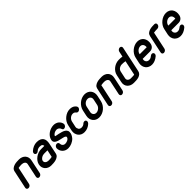

<svg xmlns="http://www.w3.org/2000/svg" viewBox="432 -2400 4076 4076"><g transform="rotate(-45 2470.0 -362.0)"><path d="M145 -49Q140 -24 120.5 -8Q101 8 76 8Q51 8 38 -8Q25 -24 30 -49L116 -452Q125 -494 154 -517Q183 -540 219.5 -551Q256 -562 294.5 -564Q333 -566 360 -566Q403 -566 439.5 -551.5Q476 -537 500.5 -510Q525 -483 535 -445.5Q545 -408 535 -363L469 -51Q464 -26 444 -9.5Q424 7 399 7Q376 7 363.5 -9.5Q351 -26 356 -51L422 -363Q427 -386 420 -403Q413 -420 398 -431Q383 -442 362.5 -447.5Q342 -453 320 -453Q299 -453 272.5 -450Q246 -447 229 -444Z M946 -389Q945 -416 927 -432Q909 -448 857 -448Q831 -446 810 -438Q789 -430 769 -411Q746 -389 720 -389Q697 -389 683.5 -406.5Q670 -424 675 -446Q677 -455 683 -465Q689 -475 697 -483Q740 -521 787.5 -541Q835 -561 887 -561Q944 -561 981 -544Q1018 -527 1037.5 -498Q1057 -469 1060.5 -429.5Q1064 -390 1054 -344L1004 -105Q995 -62 965.5 -39Q936 -16 899 -5Q862 6 823 8Q784 10 756 10Q714 10 678.5 -5.5Q643 -21 619 -48Q595 -75 585 -112.5Q575 -150 585 -194Q594 -235 620 -270.5Q646 -306 682 -332.5Q718 -359 761 -374Q804 -389 846 -389ZM926 -275H822Q804 -275 784 -269Q764 -263 747 -252.5Q730 -242 716.5 -226.5Q703 -211 698 -193Q693 -170 699.5 -153.5Q706 -137 720 -126Q734 -115 753 -109.5Q772 -104 793 -104Q814 -104 841 -106Q868 -108 891 -113Z M1569 -430Q1571 -425 1570.5 -418.5Q1570 -412 1568 -407Q1563 -385 1544.5 -367.5Q1526 -350 1500 -350Q1479 -350 1472 -360Q1465 -370 1458 -386L1459 -385Q1456 -392 1452.5 -400Q1449 -408 1444 -414Q1430 -431 1410.5 -440.5Q1391 -450 1369 -450Q1351 -450 1331.5 -444Q1312 -438 1295.5 -428Q1279 -418 1267 -404.5Q1255 -391 1252 -376Q1251 -371 1268 -367.5Q1285 -364 1311 -359Q1319 -357 1326.5 -356Q1334 -355 1342 -353Q1381 -344 1419 -333Q1457 -322 1485 -303.5Q1513 -285 1526.5 -255.5Q1540 -226 1530 -181Q1527 -167 1520.5 -151.5Q1514 -136 1505.5 -122.5Q1497 -109 1488.5 -97.5Q1480 -86 1474 -79Q1455 -59 1430.5 -43Q1406 -27 1379.5 -15.5Q1353 -4 1325 2Q1297 8 1272 8Q1232 8 1199.5 -5.5Q1167 -19 1143.5 -42.5Q1120 -66 1107 -98Q1094 -130 1094 -167L1095 -166Q1095 -175 1096 -178Q1101 -201 1120 -218Q1139 -235 1165 -235Q1185 -235 1198 -222.5Q1211 -210 1211 -190Q1211 -154 1234 -130Q1257 -106 1295 -106Q1314 -106 1334 -111.5Q1354 -117 1371 -126.5Q1388 -136 1400.5 -150Q1413 -164 1416 -181Q1419 -194 1411 -203Q1403 -212 1387.5 -218.5Q1372 -225 1350.5 -230Q1329 -235 1306 -240Q1273 -247 1240 -256Q1207 -265 1182 -279.5Q1157 -294 1144 -317Q1131 -340 1139 -376Q1148 -419 1174.5 -454Q1201 -489 1237 -513.5Q1273 -538 1315 -551Q1357 -564 1396 -564Q1429 -564 1458.5 -554Q1488 -544 1511 -526Q1534 -508 1549 -483Q1564 -458 1569 -429Z M1867 -138Q1887 -158 1914 -158Q1935 -158 1947 -146Q1965 -129 1959 -102Q1955 -82 1936 -63H1937Q1899 -28 1853.5 -9Q1808 10 1757 10Q1712 10 1676.5 -6.5Q1641 -23 1617 -54Q1594 -85 1585 -124Q1576 -163 1585 -208L1614 -342Q1624 -389 1649.5 -428Q1675 -467 1711 -496Q1746 -525 1788.5 -542.5Q1831 -560 1878 -560Q1914 -560 1939.5 -552Q1965 -544 1982.5 -532.5Q2000 -521 2010.5 -508.5Q2021 -496 2027 -487H2026Q2037 -469 2033 -449Q2031 -438 2023 -426Q2015 -414 2004 -406Q1984 -392 1964 -392Q1953 -392 1942.5 -396.5Q1932 -401 1926 -411Q1925 -412 1923.5 -413Q1922 -414 1922 -416Q1914 -425 1898.5 -435.5Q1883 -446 1854 -446Q1810 -446 1774 -416Q1757 -402 1744.5 -382.5Q1732 -363 1727 -342L1698 -208Q1694 -187 1699 -169Q1704 -151 1715 -134H1714Q1738 -104 1783 -104Q1805 -104 1827.5 -112Q1850 -120 1867 -138Z M2056 -340Q2066 -386 2091.5 -426Q2117 -466 2153 -496Q2189 -526 2232.5 -543Q2276 -560 2321 -560Q2367 -560 2403.5 -543Q2440 -526 2463.5 -496Q2487 -466 2495.5 -426Q2504 -386 2494 -340L2466 -210Q2456 -164 2430.5 -124Q2405 -84 2369 -54Q2333 -24 2289.5 -7Q2246 10 2200 10Q2155 10 2118.5 -7Q2082 -24 2059 -54Q2036 -84 2027 -124Q2018 -164 2028 -210ZM2142 -210Q2133 -166 2156.5 -135Q2180 -104 2224 -104Q2245 -104 2266 -112.5Q2287 -121 2305 -135.5Q2323 -150 2335.5 -169Q2348 -188 2353 -210L2381 -341Q2391 -389 2366 -417.5Q2341 -446 2297 -446Q2276 -446 2255.5 -438.5Q2235 -431 2217.5 -417Q2200 -403 2187.5 -383.5Q2175 -364 2170 -340Z M2628 -49Q2623 -24 2603.5 -8Q2584 8 2559 8Q2534 8 2521 -8Q2508 -24 2513 -49L2599 -452Q2608 -494 2637 -517Q2666 -540 2702.5 -551Q2739 -562 2777.5 -564Q2816 -566 2843 -566Q2886 -566 2922.5 -551.5Q2959 -537 2983.5 -510Q3008 -483 3018 -445.5Q3028 -408 3018 -363L2952 -51Q2947 -26 2927 -9.5Q2907 7 2882 7Q2859 7 2846.5 -9.5Q2834 -26 2839 -51L2905 -363Q2910 -386 2903 -403Q2896 -420 2881 -431Q2866 -442 2845.5 -447.5Q2825 -453 2803 -453Q2782 -453 2755.5 -450Q2729 -447 2712 -444Z M3173 -193Q3165 -152 3191 -128Q3217 -104 3258 -104Q3263 -104 3277.5 -104Q3292 -104 3309 -104.5Q3326 -105 3341.5 -106Q3357 -107 3364 -110L3435 -441Q3411 -446 3384 -448Q3357 -450 3331 -450Q3311 -450 3291 -443.5Q3271 -437 3254 -425Q3237 -413 3225 -396.5Q3213 -380 3209 -360ZM3095 -361Q3104 -406 3130 -443.5Q3156 -481 3192 -508Q3228 -535 3270.5 -549.5Q3313 -564 3356 -564Q3378 -564 3405 -563Q3432 -562 3459 -557L3485 -678Q3490 -701 3510.5 -717.5Q3531 -734 3554 -734Q3579 -734 3592 -717Q3605 -700 3600 -677L3478 -102Q3469 -61 3442.5 -38Q3416 -15 3382 -4.5Q3348 6 3310.5 8Q3273 10 3243 10H3234Q3191 10 3155 -4.5Q3119 -19 3094 -45.5Q3069 -72 3059 -109.5Q3049 -147 3059 -193Z M3753 -333H3963Q3966 -356 3962 -376.5Q3958 -397 3947.5 -412.5Q3937 -428 3920.5 -437Q3904 -446 3882 -446Q3860 -446 3839 -437.5Q3818 -429 3801 -415Q3784 -401 3771.5 -382Q3759 -363 3755 -341ZM3894 -138Q3905 -149 3917 -153.5Q3929 -158 3941 -158Q3966 -158 3978.5 -140.5Q3991 -123 3986 -101Q3984 -93 3979 -83Q3974 -73 3965 -65Q3876 10 3785 10Q3740 10 3703.5 -7Q3667 -24 3643.5 -53.5Q3620 -83 3611 -122.5Q3602 -162 3611 -208L3640 -341Q3649 -386 3675 -426Q3701 -466 3737.5 -496Q3774 -526 3817.5 -543Q3861 -560 3906 -560Q3952 -560 3988.5 -542Q4025 -524 4047.5 -492.5Q4070 -461 4078 -418Q4086 -375 4075 -324Q4064 -275 4029.5 -247Q3995 -219 3944 -219H3729L3726 -208Q3717 -165 3741 -134.5Q3765 -104 3809 -104Q3839 -104 3861 -115.5Q3883 -127 3894 -138Z M4208 -47Q4203 -22 4182.5 -6Q4162 10 4139 10Q4114 10 4101.5 -6Q4089 -22 4094 -47L4180 -450Q4189 -492 4217.5 -515Q4246 -538 4282.5 -549Q4319 -560 4357 -562Q4395 -564 4423 -564Q4448 -564 4460.5 -548Q4473 -532 4468 -507Q4463 -482 4443.5 -466Q4424 -450 4399 -450Q4376 -450 4347 -448.5Q4318 -447 4292 -442Z M4612 -333H4822Q4825 -356 4821 -376.5Q4817 -397 4806.5 -412.5Q4796 -428 4779.5 -437Q4763 -446 4741 -446Q4719 -446 4698 -437.5Q4677 -429 4660 -415Q4643 -401 4630.5 -382Q4618 -363 4614 -341ZM4753 -138Q4764 -149 4776 -153.5Q4788 -158 4800 -158Q4825 -158 4837.5 -140.5Q4850 -123 4845 -101Q4843 -93 4838 -83Q4833 -73 4824 -65Q4735 10 4644 10Q4599 10 4562.5 -7Q4526 -24 4502.5 -53.5Q4479 -83 4470 -122.5Q4461 -162 4470 -208L4499 -341Q4508 -386 4534 -426Q4560 -466 4596.5 -496Q4633 -526 4676.5 -543Q4720 -560 4765 -560Q4811 -560 4847.5 -542Q4884 -524 4906.5 -492.5Q4929 -461 4937 -418Q4945 -375 4934 -324Q4923 -275 4888.5 -247Q4854 -219 4803 -219H4588L4585 -208Q4576 -165 4600 -134.5Q4624 -104 4668 -104Q4698 -104 4720 -115.5Q4742 -127 4753 -138Z"/></g></svg>

Font: VDS
Style: Bold Italic
Weight: 700
Designer: artmaker
Foundry: artmaker
Version: Version 1.000 2009 initial release